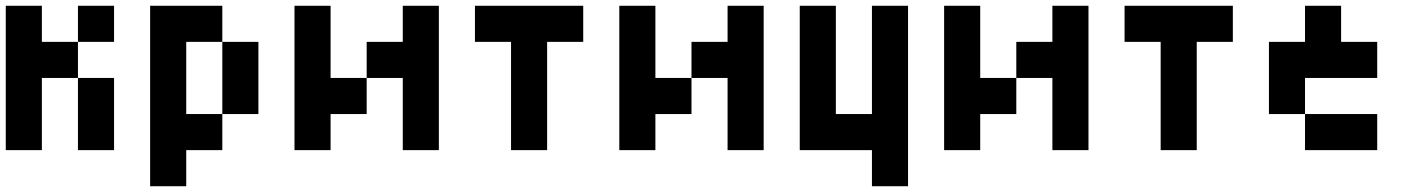

<svg xmlns="http://www.w3.org/2000/svg" viewBox="-20 -520 4915 665"><path d="M125 0H0V-500H125V-375H250V-250H125ZM250 -375V-500H375V-375ZM375 0H250V-250H375Z M750 -125V0H625V125H500V-500H750V-375H625V-125ZM875 -125H750V-375H875Z M1125 -125V0H1000V-500H1125V-250H1250V-125ZM1500 0H1375V-250H1250V-375H1375V-500H1500Z M1875 0H1750V-375H1625V-500H2000V-375H1875Z M2250 -125V0H2125V-500H2250V-250H2375V-125ZM2625 0H2500V-250H2375V-375H2500V-500H2625Z M3000 125V0H2750V-500H2875V-125H3000V-500H3125V125Z M3375 -125V0H3250V-500H3375V-250H3500V-125ZM3750 0H3625V-250H3500V-375H3625V-500H3750Z M4125 0H4000V-375H3875V-500H4250V-375H4125Z M4500 -125H4375V-375H4500V-500H4625V-375H4750V-250H4500ZM4500 0V-125H4750V0Z"/></svg>

Font: Tiny5
Style: Regular
Weight: 400
Designer: Stefan Schmidt
Foundry: Made with Bits'n'Picas by Kreative Software
Version: Version 1.002; ttfautohint (v1.8.4.7-5d5b)